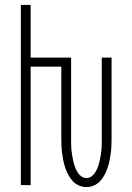

<svg xmlns="http://www.w3.org/2000/svg" viewBox="-20 -755 540 783"><path d="M333 8Q317 8 302 1.5Q287 -5 276.5 -16.5Q266 -28 258.5 -42Q251 -56 246 -71Q241 -86 238 -101.5Q235 -117 233 -132.5Q231 -148 230.5 -163.5Q230 -179 230 -195V-483H105V0H65V-735H105V-520H270V-195Q270 -183 270 -171Q270 -159 271 -147Q272 -135 274 -123Q276 -111 278.5 -99.5Q281 -88 285 -76.5Q289 -65 295 -54.5Q301 -44 310.5 -36.5Q320 -29 333 -29Q345 -29 354.5 -36.5Q364 -44 370 -54.5Q376 -65 380 -76.5Q384 -88 386.5 -99.5Q389 -111 391 -123Q393 -135 394 -147Q395 -159 395 -171Q395 -183 395 -195V-520H435V-195Q435 -179 434.5 -163.5Q434 -148 432 -132.5Q430 -117 427 -101.5Q424 -86 419 -71Q414 -56 406.5 -42Q399 -28 388.5 -16.5Q378 -5 363 1.5Q348 8 333 8Z"/></svg>

Font: Iosevka Extralight
Style: Regular
Weight: 200
Monospace: yes
Designer: Belleve Invis
Foundry: Belleve Invis
Version: Version 32.0.1; ttfautohint (v1.8.4)